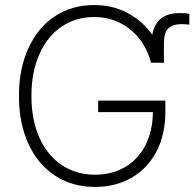

<svg xmlns="http://www.w3.org/2000/svg" viewBox="-20 -737 776 767"><path d="M355.5 -668.9Q282.7 -668.9 226.1 -630.6Q169.4 -592.3 137.5 -520.8Q105.5 -449.2 105.5 -353.5Q105.5 -258.3 137.5 -187Q169.4 -115.7 227.1 -77.4Q284.7 -39.1 359.4 -39.1Q426.8 -39.1 478.8 -69.1Q530.8 -99.1 560.3 -155.8Q589.8 -212.4 590.8 -289.1H372.1V-335H640.6V-290Q640.6 -199.2 604.7 -131.1Q568.8 -63 504.9 -26.6Q440.9 9.8 359.4 9.8Q269 9.8 200.2 -35.2Q131.3 -80.1 93.5 -162.4Q55.7 -244.6 55.7 -353.5Q55.7 -462.4 93.5 -544.7Q131.3 -627 199.2 -671.9Q267.1 -716.8 355.5 -716.8Q431.2 -716.8 490.7 -684.6Q550.3 -652.3 588.4 -598.1Q604 -684.6 696.3 -684.6Q724.6 -684.6 736.3 -681.6V-638.7Q716.8 -640.6 705.1 -640.6Q669.4 -640.6 652.1 -623Q634.8 -605.5 634.8 -564.5V-491.2L635.7 -486.3H583Q571.3 -535.2 541 -576.7Q510.7 -618.2 463.1 -643.6Q415.5 -668.9 355.5 -668.9Z"/></svg>

Font: Pretendard GOV ExtraLight
Style: Regular
Weight: 200
Designer: Base glyphs from Inter by Rasmus Andersson; Hangeul glyphs from Noto Sans CJK(Source Han Sans) by Jang Soo-young and Kan
Foundry: Kil Hyung-jin
Version: Version 1.309